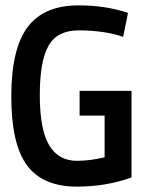

<svg xmlns="http://www.w3.org/2000/svg" viewBox="-20 -685 540 714"><path d="M272 -665Q374 -665 456 -637L438 -548Q368 -572 272 -572Q193 -572 160.5 -515Q128 -458 128 -331Q128 -204 162.5 -145.5Q197 -87 266 -87Q315 -87 369 -100V-255H276V-347H469V-25Q374 9 266 9Q139 9 80.5 -70Q22 -149 22 -326Q22 -503 82.5 -584Q143 -665 272 -665Z"/></svg>

Font: TypoPRO Lekton
Style: Bold
Weight: 700
Monospace: yes
Designer: Paolo Mazzetti, Luciano Perondi, Raffaele Flato, Elena Papassissa, Emilio Macchia, Michela Povoleri, Tobias Seemiller, R
Version: Version 34.000